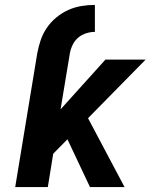

<svg xmlns="http://www.w3.org/2000/svg" viewBox="-20 -763 640 783"><path d="M132 -546Q137 -573 146 -599.5Q155 -626 171 -649.5Q187 -673 210 -692Q233 -711 259 -722.5Q285 -734 312.5 -738.5Q340 -743 367 -743V-633Q350 -633 332 -627.5Q314 -622 299.5 -610Q285 -598 276.5 -580.5Q268 -563 265 -546ZM347 0 255 -195 197 -136 175 0H42L132 -546H265L227 -317L410 -520H574L339 -281L488 0Z"/></svg>

Font: Iosevka XBd Ex Obl
Style: Regular
Weight: 800
Width: 7
Italic angle: -9°
Monospace: yes
Designer: Belleve Invis
Foundry: Belleve Invis
Version: Version 32.5.0; ttfautohint (v1.8.4)